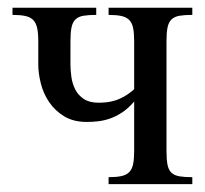

<svg xmlns="http://www.w3.org/2000/svg" viewBox="-20 -467 519 487"><path d="M255.4 0V-17.6Q274.9 -17.6 287.6 -20.3Q300.3 -22.9 307.6 -30.3Q314.9 -37.6 317.6 -50.5Q320.3 -63.5 320.3 -83.5V-209.5Q305.7 -192.4 290.3 -182.1Q274.9 -171.9 259.5 -166.5Q244.1 -161.1 229.2 -159.4Q214.4 -157.7 200.2 -157.7Q166 -157.7 142.6 -172.1Q119.1 -186.5 104.5 -208.3Q89.8 -230 83.5 -255.6Q77.1 -281.2 77.1 -303.2V-362.8Q77.1 -383.3 74.2 -396.2Q71.3 -409.2 64 -416.5Q56.6 -423.8 43.9 -426.5Q31.2 -429.2 11.7 -429.2V-447.3H224.1V-429.2Q204.1 -429.2 191.4 -427Q178.7 -424.8 171.4 -417.7Q164.1 -410.6 161.4 -397.5Q158.7 -384.3 158.7 -362.8V-303.2Q158.7 -288.6 161.1 -271.5Q163.6 -254.4 170.9 -240Q178.2 -225.6 192.4 -216.1Q206.5 -206.5 230 -206.5Q239.3 -206.5 249.5 -207.5Q259.8 -208.5 271.2 -211.9Q282.7 -215.3 294.9 -222.2Q307.1 -229 320.3 -240.7V-362.8Q320.3 -383.3 317.6 -396.2Q314.9 -409.2 307.6 -416.5Q300.3 -423.8 287.6 -426.5Q274.9 -429.2 255.4 -429.2V-447.3H467.8V-429.2Q447.8 -429.2 435.1 -427Q422.4 -424.8 415 -417.7Q407.7 -410.6 405 -397.5Q402.3 -384.3 402.3 -362.8V-83.5Q402.3 -62 405 -48.8Q407.7 -35.6 415 -28.8Q422.4 -22 435.1 -19.8Q447.8 -17.6 467.8 -17.6V0Z"/></svg>

Font: Doulos SIL CyrE
Style: Regular
Weight: 400
Designer: Walt Agee, Victor Gaultney, Peter Martin, Debbi Hosken, Becca Hirsbrunner
Foundry: SIL International
Version: Version 5.000